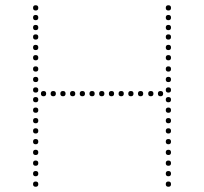

<svg xmlns="http://www.w3.org/2000/svg" viewBox="-20 -720 776 732"><path d="M116 -211Q106 -211 106 -221Q106 -231 116 -231Q126 -231 126 -221Q126 -211 116 -211ZM116 -170Q106 -170 106 -180Q106 -190 116 -190Q126 -190 126 -180Q126 -170 116 -170ZM116 -129Q106 -129 106 -139Q106 -149 116 -149Q126 -149 126 -139Q126 -129 116 -129ZM116 -88Q106 -88 106 -98Q106 -108 116 -108Q126 -108 126 -98Q126 -88 116 -88ZM116 -529Q106 -529 106 -539Q106 -549 116 -549Q126 -549 126 -539Q126 -529 116 -529ZM116 -490Q106 -490 106 -500Q106 -510 116 -510Q126 -510 126 -500Q126 -490 116 -490ZM116 -447Q106 -447 106 -457Q106 -467 116 -467Q126 -467 126 -457Q126 -447 116 -447ZM116 -367Q106 -367 106 -377Q106 -387 116 -387Q126 -387 126 -377Q126 -367 116 -367ZM116 -330Q106 -330 106 -340Q106 -350 116 -350Q126 -350 126 -340Q126 -330 116 -330ZM116 -290Q106 -290 106 -300Q106 -310 116 -310Q126 -310 126 -300Q126 -290 116 -290ZM116 -250Q106 -250 106 -260Q106 -270 116 -270Q126 -270 126 -260Q126 -250 116 -250ZM116 -680Q106 -680 106 -690Q106 -700 116 -700Q126 -700 126 -690Q126 -680 116 -680ZM116 -643Q106 -643 106 -653Q106 -663 116 -663Q126 -663 126 -653Q126 -643 116 -643ZM116 -605Q106 -605 106 -615Q106 -625 116 -625Q126 -625 126 -615Q126 -605 116 -605ZM116 -569Q106 -569 106 -579Q106 -589 116 -589Q126 -589 126 -579Q126 -569 116 -569ZM116 -407Q106 -407 106 -417Q106 -427 116 -427Q126 -427 126 -417Q126 -407 116 -407ZM116 -48Q106 -48 106 -58Q106 -68 116 -68Q126 -68 126 -58Q126 -48 116 -48ZM116 -8Q106 -8 106 -18Q106 -28 116 -28Q126 -28 126 -18Q126 -8 116 -8ZM146 -353Q136 -353 136 -363Q136 -373 146 -373Q156 -373 156 -363Q156 -353 146 -353ZM183 -353Q173 -353 173 -363Q173 -373 183 -373Q193 -373 193 -363Q193 -353 183 -353ZM220 -353Q210 -353 210 -363Q210 -373 220 -373Q230 -373 230 -363Q230 -353 220 -353ZM257 -353Q247 -353 247 -363Q247 -373 257 -373Q267 -373 267 -363Q267 -353 257 -353ZM294 -353Q284 -353 284 -363Q284 -373 294 -373Q304 -373 304 -363Q304 -353 294 -353ZM331 -353Q321 -353 321 -363Q321 -373 331 -373Q341 -373 341 -363Q341 -353 331 -353ZM368 -353Q358 -353 358 -363Q358 -373 368 -373Q378 -373 378 -363Q378 -353 368 -353ZM405 -353Q395 -353 395 -363Q395 -373 405 -373Q415 -373 415 -363Q415 -353 405 -353ZM442 -353Q432 -353 432 -363Q432 -373 442 -373Q452 -373 452 -363Q452 -353 442 -353ZM479 -353Q469 -353 469 -363Q469 -373 479 -373Q489 -373 489 -363Q489 -353 479 -353ZM516 -353Q506 -353 506 -363Q506 -373 516 -373Q526 -373 526 -363Q526 -353 516 -353ZM622 -211Q612 -211 612 -221Q612 -231 622 -231Q632 -231 632 -221Q632 -211 622 -211ZM622 -170Q612 -170 612 -180Q612 -190 622 -190Q632 -190 632 -180Q632 -170 622 -170ZM622 -129Q612 -129 612 -139Q612 -149 622 -149Q632 -149 632 -139Q632 -129 622 -129ZM622 -88Q612 -88 612 -98Q612 -108 622 -108Q632 -108 632 -98Q632 -88 622 -88ZM622 -529Q612 -529 612 -539Q612 -549 622 -549Q632 -549 632 -539Q632 -529 622 -529ZM622 -490Q612 -490 612 -500Q612 -510 622 -510Q632 -510 632 -500Q632 -490 622 -490ZM622 -447Q612 -447 612 -457Q612 -467 622 -467Q632 -467 632 -457Q632 -447 622 -447ZM622 -367Q612 -367 612 -377Q612 -387 622 -387Q632 -387 632 -377Q632 -367 622 -367ZM622 -330Q612 -330 612 -340Q612 -350 622 -350Q632 -350 632 -340Q632 -330 622 -330ZM622 -290Q612 -290 612 -300Q612 -310 622 -310Q632 -310 632 -300Q632 -290 622 -290ZM622 -250Q612 -250 612 -260Q612 -270 622 -270Q632 -270 632 -260Q632 -250 622 -250ZM622 -680Q612 -680 612 -690Q612 -700 622 -700Q632 -700 632 -690Q632 -680 622 -680ZM622 -643Q612 -643 612 -653Q612 -663 622 -663Q632 -663 632 -653Q632 -643 622 -643ZM622 -605Q612 -605 612 -615Q612 -625 622 -625Q632 -625 632 -615Q632 -605 622 -605ZM622 -569Q612 -569 612 -579Q612 -589 622 -589Q632 -589 632 -579Q632 -569 622 -569ZM622 -407Q612 -407 612 -417Q612 -427 622 -427Q632 -427 632 -417Q632 -407 622 -407ZM622 -48Q612 -48 612 -58Q612 -68 622 -68Q632 -68 632 -58Q632 -48 622 -48ZM622 -8Q612 -8 612 -18Q612 -28 622 -28Q632 -28 632 -18Q632 -8 622 -8ZM555 -353Q545 -353 545 -363Q545 -373 555 -373Q565 -373 565 -363Q565 -353 555 -353ZM592 -353Q582 -353 582 -363Q582 -373 592 -373Q602 -373 602 -363Q602 -353 592 -353Z"/></svg>

Font: Raleway Dots 
Style: Regular
Weight: 400
Version: Version 1.000